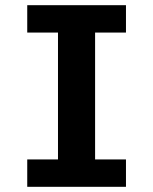

<svg xmlns="http://www.w3.org/2000/svg" viewBox="-20 -720 590 740"><path d="M85 0V-105.5H203.5V-594.5H85V-700H465.5V-594.5H346.5V-105.5H465.5V0Z"/></svg>

Font: Trispace SemiCondensed SemiBold
Style: Regular
Weight: 600
Width: 4
Designer: Tyler Finck
Foundry: Etcetera Type Company
Version: Version 1.210; ttfautohint (v1.8.3)